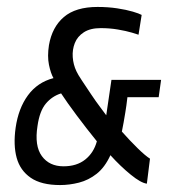

<svg xmlns="http://www.w3.org/2000/svg" viewBox="-20 -527 516 553"><path d="M153 6Q99 6 68.5 -15Q38 -36 28 -72.5Q18 -109 25 -159Q33 -215 60.5 -252.5Q88 -290 134 -302Q126 -316 121 -340.5Q116 -365 121 -397Q130 -449 164 -478Q198 -507 261 -507Q291 -507 317.5 -503Q344 -499 362.5 -493.5Q381 -488 388 -484L379 -427Q377 -428 360 -433Q343 -438 319.5 -442Q296 -446 270 -446Q240 -446 221.5 -434Q203 -422 195.5 -403Q188 -384 189.5 -362.5Q191 -341 200 -322Q204 -313 216 -295Q228 -277 242 -256Q256 -235 268.5 -218.5Q281 -202 286 -195L301 -297H444L437 -247H347Q344 -221 341 -203.5Q338 -186 336 -174Q334 -162 331 -148Q354 -122 376.5 -100Q399 -78 412 -70L403 2Q386 0 356.5 -24Q327 -48 298 -80Q282 -45 258.5 -26.5Q235 -8 207.5 -1Q180 6 153 6ZM163 -48Q201 -48 225.5 -67.5Q250 -87 259 -120Q229 -157 201 -194.5Q173 -232 156 -258Q130 -250 112 -228.5Q94 -207 88 -164Q79 -107 100.5 -77.5Q122 -48 163 -48Z"/></svg>

Font: Alumni Sans Thin Medium
Style: Italic
Weight: 500
Italic angle: -8°
Version: Version 1.016